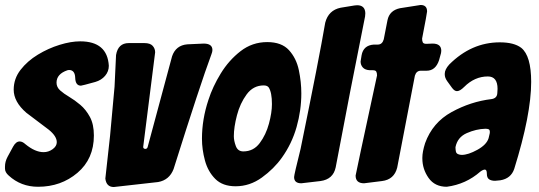

<svg xmlns="http://www.w3.org/2000/svg" viewBox="-43 -743 2164 771"><path d="M110 7Q41 7 -8 -38Q-23 -51 -23 -66V-74Q-23 -94 -12.5 -113.5Q-2 -133 9.5 -154Q21 -175 36 -175Q47 -175 59 -164Q98 -132 132 -132Q152 -132 168.5 -144Q185 -156 185 -172Q185 -196 153 -222L63 -290Q12 -334 12 -383Q12 -427 39.5 -462.5Q67 -498 109 -523.5Q151 -549 196.5 -563Q242 -577 279 -577Q388 -577 394 -479Q394 -456 379 -438.5Q364 -421 340 -414Q286 -399 282 -399Q260 -399 259 -430.5Q258 -462 234 -462L228 -461Q184 -446 184 -411Q184 -393 198.5 -380Q213 -367 235 -354Q257 -341 279.5 -322Q302 -303 318 -273.5Q334 -244 334 -199Q334 -105 268 -49Q202 7 110 7Z M414 8Q384 8 380 -26L399 -198L417 -395L423 -522Q431 -570 474 -570H537Q560 -570 570 -559Q580 -548 580 -533L532 -153Q532 -146 540 -145Q548 -145 550 -153L648 -517Q663 -561 709 -565L775 -568Q810 -568 810 -542Q810 -535 806 -525Q761 -404 654 -64Q637 -20 592 -12Z M903 5Q851 5 821.5 -24.5Q792 -54 780 -98.5Q768 -143 768 -186Q768 -264 794 -342Q811 -395 843.5 -448Q876 -501 923 -537.5Q970 -574 1030 -574Q1088 -574 1117.5 -541.5Q1147 -509 1157 -461.5Q1167 -414 1167 -368Q1167 -300 1148 -233Q1129 -166 1089 -110Q1057 -65 1008.5 -30Q960 5 903 5ZM934 -135Q975 -135 1000 -168.5Q1025 -202 1037 -246.5Q1049 -291 1049 -325Q1049 -372 1036 -392Q1030 -400 1016 -400Q974 -400 947.5 -364Q921 -328 908.5 -280Q896 -232 896 -196Q896 -178 904 -156.5Q912 -135 934 -135Z M1167 -7Q1138 -7 1138 -32Q1138 -41 1164 -145Q1239 -511 1263 -652Q1276 -702 1325 -712L1380 -721L1391 -722Q1423 -722 1424 -690L1423 -677Q1362 -374 1305 -71Q1295 -23 1244 -16Z M1419 -7Q1385 -7 1385 -38Q1385 -42 1471 -440Q1471 -450 1468 -455.5Q1465 -461 1454 -461H1442Q1423 -462 1414 -472Q1405 -482 1405 -496L1409 -521Q1416 -561 1458 -564H1474Q1492 -564 1498 -585Q1505 -623 1513 -662Q1521 -701 1563 -710L1646 -723Q1672 -723 1672 -697Q1672 -691 1652 -588Q1652 -578 1655 -572.5Q1658 -567 1669 -567L1694 -568Q1729 -568 1729 -539Q1729 -534 1728 -530Q1727 -526 1720 -501Q1706 -459 1670 -459H1647Q1629 -459 1623 -439L1552 -70Q1540 -22 1491 -16Z M1751 7Q1703 7 1678 -28.5Q1653 -64 1653 -107V-110Q1653 -133 1664 -168Q1694 -251 1770.5 -293Q1847 -335 1930 -345Q1953 -348 1954 -369L1955 -386Q1955 -436 1916 -436Q1863 -436 1821 -394Q1804 -377 1792 -377Q1782 -377 1772 -390.5Q1762 -404 1752.5 -417.5Q1743 -431 1743 -444V-447Q1743 -464 1761 -484Q1850 -573 1964 -573Q2021 -573 2050 -551Q2090 -519 2090 -414Q2090 -283 2022 -65Q2009 -26 1966 -19L1945 -17Q1930 -17 1921 -23Q1912 -29 1912 -45.5Q1912 -62 1904 -62Q1897 -62 1886 -54Q1828 -3 1751 7ZM1811 -121Q1837 -121 1874 -141.5Q1911 -162 1919 -188L1923 -205Q1924 -208 1924 -213Q1924 -222 1919 -224Q1914 -226 1906 -226Q1869 -225 1831.5 -208.5Q1794 -192 1786 -152Q1786 -144 1787.5 -135.5Q1789 -127 1796.5 -124Q1804 -121 1811 -121Z"/></svg>

Font: Bangerz
Style: Bold
Weight: 700
Designer: vernon adams
Foundry: Vernon Adams
Version: Version 2.10;February 7, 2025;FontCreator 13.0.0.2683 64-bit